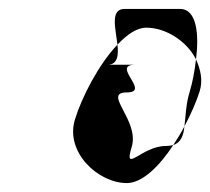

<svg xmlns="http://www.w3.org/2000/svg" viewBox="-20 -717 471 430"><path d="M148 -450C125 -376 200 -307 264 -307C299 -307 337 -345 368 -392C364 -391 357 -390 351 -390C297 -390 256 -326 275 -388C293 -448 208 -510 264 -510C319 -510 227 -572 283 -572H221C243 -572 246 -593 243 -617C201 -573 163 -499 148 -450ZM259 -697C226 -697 239 -653 243 -617C265 -640 286 -655 308 -655C350 -655 398 -626 419 -584C426 -640 421 -697 383 -697ZM419 -584C416 -558 411 -532 405 -512C396 -484 396 -456 393 -434C408 -462 420 -490 427 -512C435 -537 429 -562 419 -584ZM368 -392C385 -398 391 -413 393 -434C386 -420 377 -406 368 -392Z"/></svg>

Font: bitstorm
Style: maxcnobl
Weight: 400
Version: Version 0.2